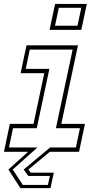

<svg xmlns="http://www.w3.org/2000/svg" viewBox="-23 -770 538 974"><path d="M80.5 184.5 19.5 90 119.5 0H-3L27 -141.5H147L201.5 -398.5H81.5L111.5 -540H372.5L288 -141.5H408L378 0H230L121 90L132.5 106H250L233 184.5ZM93 168H220L230 122.5H120.5L97 90L231.5 -22H362L382.5 -119.5H260.5L345.5 -518.5H128L107.5 -420.5H227.5L163.5 -119.5H43L22.5 -22H167L41.5 90ZM228.5 -618.5 256.5 -750H417.5L389.5 -618.5ZM256 -639.5H370L389.5 -730.5H275.5Z"/></svg>

Font: Tourney ExtraLight
Style: Italic
Weight: 250
Italic angle: -12°
Version: Version 1.015